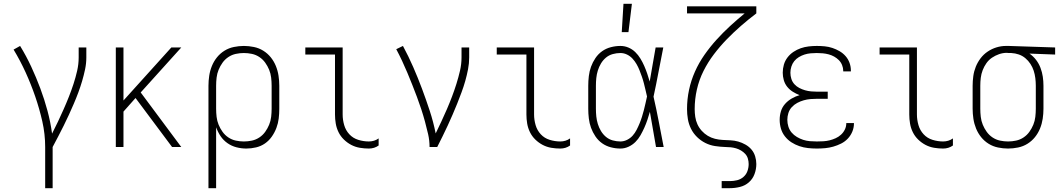

<svg xmlns="http://www.w3.org/2000/svg" viewBox="-20 -768 5540 1003"><path d="M216 215V0Q216 -68 201 -134Q186 -200 164 -264Q142 -328 114 -389.5Q86 -451 51 -509L85 -528Q117 -476 143 -420Q169 -364 190.5 -306.5Q212 -249 228 -189.5Q244 -130 252 -70Q268 -101 283 -133Q298 -165 312.5 -197.5Q327 -230 340 -263Q353 -296 364 -329.5Q375 -363 383 -398Q391 -433 391 -468V-520H431V-468Q431 -437 424.5 -406Q418 -375 409 -344.5Q400 -314 389 -284.5Q378 -255 365.5 -226Q353 -197 340 -168.5Q327 -140 313 -112Q299 -84 284.5 -56Q270 -28 255 0V215Z M879 0 688 -256 625 -185V0H585V-520H625V-243L875 -520H927L715 -285L927 0Z M1069 215V-320Q1069 -346 1073 -372.5Q1077 -399 1087 -423.5Q1097 -448 1113.5 -468.5Q1130 -489 1152.5 -503Q1175 -517 1201.5 -522.5Q1228 -528 1254 -528Q1280 -528 1306.5 -522.5Q1333 -517 1355.5 -503Q1378 -489 1394.5 -468.5Q1411 -448 1421 -423.5Q1431 -399 1435 -372.5Q1439 -346 1439 -320V-200Q1439 -174 1436 -149Q1433 -124 1424 -100Q1415 -76 1400 -54.5Q1385 -33 1364 -18.5Q1343 -4 1317.5 2Q1292 8 1267 8Q1241 8 1215.5 1.5Q1190 -5 1168.5 -20Q1147 -35 1132.5 -56.5Q1118 -78 1109 -103V215ZM1254 -29Q1275 -29 1296 -33.5Q1317 -38 1335 -50Q1353 -62 1365.5 -79.5Q1378 -97 1386 -116.5Q1394 -136 1396.5 -157.5Q1399 -179 1399 -200V-320Q1399 -341 1396.5 -362.5Q1394 -384 1386 -403.5Q1378 -423 1365.5 -440.5Q1353 -458 1335 -470Q1317 -482 1296 -486.5Q1275 -491 1254 -491Q1233 -491 1212 -486.5Q1191 -482 1173 -470Q1155 -458 1142.5 -440.5Q1130 -423 1122 -403.5Q1114 -384 1111.5 -362.5Q1109 -341 1109 -320V-200Q1109 -179 1111.5 -157.5Q1114 -136 1122 -116.5Q1130 -97 1142.5 -79.5Q1155 -62 1173 -50Q1191 -38 1212 -33.5Q1233 -29 1254 -29Z M1907 8Q1883 8 1859.5 4Q1836 0 1815 -11Q1794 -22 1776.5 -39Q1759 -56 1748.5 -77.5Q1738 -99 1734 -122.5Q1730 -146 1730 -170V-483H1575V-520H1770V-170Q1770 -142 1778 -114.5Q1786 -87 1805 -66.5Q1824 -46 1851.5 -37.5Q1879 -29 1907 -29Q1921 -29 1934 -33Q1947 -37 1958 -45V-8Q1947 0 1934 4Q1921 8 1907 8Z M2224 0Q2224 -34 2216.5 -67Q2209 -100 2200 -133Q2191 -166 2180.5 -198Q2170 -230 2158 -262Q2146 -294 2133.5 -325.5Q2121 -357 2108 -388Q2095 -419 2080.5 -450Q2066 -481 2050 -511L2085 -528Q2114 -474 2138.5 -418Q2163 -362 2184.5 -304.5Q2206 -247 2225 -189Q2244 -131 2256 -71Q2271 -102 2286 -134Q2301 -166 2315 -198.5Q2329 -231 2341.5 -264Q2354 -297 2364.5 -330.5Q2375 -364 2383 -398.5Q2391 -433 2391 -468V-520H2431V-468Q2431 -437 2425 -406Q2419 -375 2410.5 -345Q2402 -315 2391 -285.5Q2380 -256 2368.5 -227Q2357 -198 2344.5 -169.5Q2332 -141 2319 -112.5Q2306 -84 2292 -56Q2278 -28 2264 0Z M2907 8Q2883 8 2859.5 4Q2836 0 2815 -11Q2794 -22 2776.5 -39Q2759 -56 2748.5 -77.5Q2738 -99 2734 -122.5Q2730 -146 2730 -170V-483H2575V-520H2770V-170Q2770 -142 2778 -114.5Q2786 -87 2805 -66.5Q2824 -46 2851.5 -37.5Q2879 -29 2907 -29Q2921 -29 2934 -33Q2947 -37 2958 -45V-8Q2947 0 2934 4Q2921 8 2907 8Z M3221 8Q3196 8 3171 1.5Q3146 -5 3125.5 -19.5Q3105 -34 3090.5 -55.5Q3076 -77 3067.5 -100.5Q3059 -124 3056 -149.5Q3053 -175 3053 -200V-320Q3053 -345 3056 -370.5Q3059 -396 3067.5 -419.5Q3076 -443 3090.5 -464.5Q3105 -486 3125.5 -500.5Q3146 -515 3171 -521.5Q3196 -528 3221 -528Q3243 -528 3263 -519.5Q3283 -511 3298.5 -496Q3314 -481 3325.5 -462Q3337 -443 3345.5 -423.5Q3354 -404 3361 -383.5Q3368 -363 3374 -342Q3382 -387 3389.5 -431.5Q3397 -476 3405 -520H3445Q3432 -456 3420 -391.5Q3408 -327 3394 -263Q3409 -198 3421.5 -132Q3434 -66 3447 0H3407Q3399 -46 3391 -92Q3383 -138 3375 -184Q3369 -163 3362 -142Q3355 -121 3346 -101Q3337 -81 3326 -61.5Q3315 -42 3299.5 -26.5Q3284 -11 3263.5 -1.5Q3243 8 3221 8ZM3221 -29Q3239 -29 3256 -37.5Q3273 -46 3285 -59.5Q3297 -73 3305.5 -89.5Q3314 -106 3321 -123Q3328 -140 3333.5 -157.5Q3339 -175 3343.5 -192.5Q3348 -210 3352 -228Q3356 -246 3360 -264Q3356 -281 3352 -298.5Q3348 -316 3343.5 -333.5Q3339 -351 3333 -368Q3327 -385 3320.5 -401.5Q3314 -418 3305 -433.5Q3296 -449 3284 -462Q3272 -475 3255.5 -483Q3239 -491 3221 -491Q3201 -491 3181 -485.5Q3161 -480 3145.5 -467Q3130 -454 3119.5 -436.5Q3109 -419 3103 -399.5Q3097 -380 3095 -360Q3093 -340 3093 -320V-200Q3093 -180 3095 -160Q3097 -140 3103 -120.5Q3109 -101 3119.5 -83.5Q3130 -66 3145.5 -53Q3161 -40 3181 -34.5Q3201 -29 3221 -29ZM3228 -600 3237 -748H3281L3263 -600Z M3793 215H3750V178H3793Q3812 178 3830.5 173.5Q3849 169 3863.5 156.5Q3878 144 3884.5 126Q3891 108 3891 89Q3891 75 3887 61Q3883 47 3873.5 36.5Q3864 26 3851.5 18.5Q3839 11 3825.5 7Q3812 3 3798 1.5Q3784 0 3770 0H3769Q3742 -1 3715.5 -5Q3689 -9 3665 -21Q3641 -33 3621.5 -52Q3602 -71 3590 -95Q3578 -119 3573.5 -145.5Q3569 -172 3569 -198Q3569 -249 3579.5 -298.5Q3590 -348 3610.5 -394Q3631 -440 3660 -481.5Q3689 -523 3723 -560.5Q3757 -598 3794 -632Q3831 -666 3870 -698H3569V-735H3931V-698Q3890 -667 3851 -633Q3812 -599 3776.5 -562.5Q3741 -526 3709.5 -484.5Q3678 -443 3655 -397Q3632 -351 3620.5 -300.5Q3609 -250 3609 -198Q3609 -178 3612 -157.5Q3615 -137 3623.5 -118.5Q3632 -100 3646 -84.5Q3660 -69 3677.5 -58.5Q3695 -48 3715 -43Q3735 -38 3755.5 -37Q3776 -36 3796.5 -35Q3817 -34 3836.5 -28.5Q3856 -23 3874.5 -12.5Q3893 -2 3906 13.5Q3919 29 3925 49Q3931 69 3931 89Q3931 116 3921.5 141.5Q3912 167 3892 184.5Q3872 202 3845.5 208.5Q3819 215 3793 215Z M4247 8Q4224 8 4201 5.5Q4178 3 4156 -4.5Q4134 -12 4114.5 -24.5Q4095 -37 4080.5 -55.5Q4066 -74 4059.5 -96.5Q4053 -119 4053 -142Q4053 -165 4059.5 -186.5Q4066 -208 4081 -225Q4096 -242 4116 -253.5Q4136 -265 4157 -271Q4139 -278 4122 -288.5Q4105 -299 4092.5 -314.5Q4080 -330 4074.5 -349.5Q4069 -369 4069 -388Q4069 -410 4075 -430.5Q4081 -451 4094 -468Q4107 -485 4125 -497Q4143 -509 4163 -516Q4183 -523 4204.5 -525.5Q4226 -528 4247 -528Q4268 -528 4288.5 -526Q4309 -524 4328.5 -517.5Q4348 -511 4366 -500.5Q4384 -490 4397.5 -474.5Q4411 -459 4418 -439.5Q4425 -420 4425 -399V-395H4385V-398Q4385 -413 4379 -428Q4373 -443 4362 -454Q4351 -465 4337.5 -472.5Q4324 -480 4309 -484Q4294 -488 4278.5 -489.5Q4263 -491 4247 -491Q4231 -491 4214.5 -489.5Q4198 -488 4182.5 -483Q4167 -478 4153 -469.5Q4139 -461 4129 -448.5Q4119 -436 4114 -420Q4109 -404 4109 -388Q4109 -372 4114 -356Q4119 -340 4130 -328Q4141 -316 4155.5 -308.5Q4170 -301 4185.5 -296.5Q4201 -292 4217.5 -290.5Q4234 -289 4250 -289H4304V-252H4250Q4232 -252 4214 -250.5Q4196 -249 4178.5 -244Q4161 -239 4145 -230.5Q4129 -222 4116.5 -208.5Q4104 -195 4098.5 -177.5Q4093 -160 4093 -142Q4093 -124 4098.5 -106.5Q4104 -89 4115.5 -75.5Q4127 -62 4143 -52.5Q4159 -43 4176 -37.5Q4193 -32 4211 -30.5Q4229 -29 4247 -29Q4264 -29 4281 -30Q4298 -31 4314 -35Q4330 -39 4345.5 -46Q4361 -53 4373.5 -64.5Q4386 -76 4393.5 -91.5Q4401 -107 4401 -124V-125H4441V-123Q4441 -101 4432.5 -80.5Q4424 -60 4409 -44Q4394 -28 4374 -18Q4354 -8 4333 -2Q4312 4 4290.5 6Q4269 8 4247 8Z M4907 8Q4883 8 4859.5 4Q4836 0 4815 -11Q4794 -22 4776.5 -39Q4759 -56 4748.5 -77.5Q4738 -99 4734 -122.5Q4730 -146 4730 -170V-483H4575V-520H4770V-170Q4770 -142 4778 -114.5Q4786 -87 4805 -66.5Q4824 -46 4851.5 -37.5Q4879 -29 4907 -29Q4921 -29 4934 -33Q4947 -37 4958 -45V-8Q4947 0 4934 4Q4921 8 4907 8Z M5246 8Q5220 8 5193.5 2.5Q5167 -3 5144.5 -17Q5122 -31 5105.5 -51.5Q5089 -72 5079 -96.5Q5069 -121 5065 -147.5Q5061 -174 5061 -200V-320Q5061 -345 5064.5 -370.5Q5068 -396 5077.5 -419.5Q5087 -443 5102.5 -463.5Q5118 -484 5139.5 -498.5Q5161 -513 5185.5 -520.5Q5210 -528 5235 -528H5250L5492 -520V-483L5358 -488Q5378 -474 5392.5 -455Q5407 -436 5415.5 -413.5Q5424 -391 5427.5 -367.5Q5431 -344 5431 -320V-200Q5431 -174 5427 -147.5Q5423 -121 5413 -96.5Q5403 -72 5386.5 -51.5Q5370 -31 5347.5 -17Q5325 -3 5298.5 2.5Q5272 8 5246 8ZM5246 -29Q5267 -29 5288 -33.5Q5309 -38 5327 -50Q5345 -62 5357.5 -79.5Q5370 -97 5378 -116.5Q5386 -136 5388.5 -157.5Q5391 -179 5391 -200V-320Q5391 -340 5388.5 -360Q5386 -380 5380 -398.5Q5374 -417 5363 -434Q5352 -451 5336.5 -464Q5321 -477 5302 -483.5Q5283 -490 5263 -491H5250Q5247 -491 5244.5 -491.5Q5242 -492 5240 -492Q5219 -492 5199 -485Q5179 -478 5162 -466.5Q5145 -455 5133 -438Q5121 -421 5113.5 -401.5Q5106 -382 5103.5 -361.5Q5101 -341 5101 -320V-200Q5101 -179 5103.5 -157.5Q5106 -136 5114 -116.5Q5122 -97 5134.5 -79.5Q5147 -62 5165 -50Q5183 -38 5204 -33.5Q5225 -29 5246 -29Z"/></svg>

Font: Iosevka Extralight
Style: Regular
Weight: 200
Monospace: yes
Designer: Belleve Invis
Foundry: Belleve Invis
Version: Version 32.0.1; ttfautohint (v1.8.4)